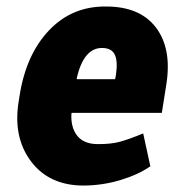

<svg xmlns="http://www.w3.org/2000/svg" viewBox="-20 -558 539 588"><path d="M292 -411.1Q236.3 -411.1 214.8 -317.9L216.3 -315.4H332.5L335 -328.1Q341.3 -370.1 331.5 -390.6Q321.8 -411.1 292 -411.1ZM236.3 10.3Q130.9 10.3 75.2 -63.5Q19.5 -137.2 37.1 -246.6L40 -265.1Q59.6 -390.6 129.9 -464.8Q200.2 -539.1 304.7 -538.1Q409.2 -538.1 458 -473.1Q506.8 -408.2 489.3 -298.8L475.6 -212.4H199.7L198.7 -210Q196.3 -168 216.3 -142.6Q236.3 -117.2 277.8 -116.7Q319.3 -116.2 347.7 -124Q376 -131.8 418.5 -149.4L440.4 -48.8Q404.3 -23.4 349.6 -6.8Q294.9 9.8 236.3 10.3Z"/></svg>

Font: Roboto-BlackItalic
Style: Italic
Weight: 900
Italic angle: -12°
Designer: Google
Version: Version 1.100141; 2013